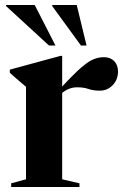

<svg xmlns="http://www.w3.org/2000/svg" viewBox="-20 -752 499 772"><path d="M398 -522Q424 -522 439.2 -506.2Q454.5 -490.5 454.5 -464.5Q454.5 -432 433.2 -409.8Q412 -387.5 381.5 -387.5Q354.5 -387.5 335.8 -394.2Q317 -401 290 -401Q258 -401 230 -378.5V-31L299.5 -15V0H25V-15L84.5 -31V-403Q74.5 -412 60.8 -423.2Q47 -434.5 19.5 -459.5V-472L223.5 -527.5H230V-404Q279 -457 308.5 -482Q338 -507 358 -514.5Q378 -522 398 -522ZM203 -569H177L4.5 -727.5V-732H119.5ZM328 -569H305.5L190 -727.5V-732H288.5Z"/></svg>

Font: Newsreader 72pt SemiBold
Style: Regular
Weight: 600
Designer: Hugues Gentile
Foundry: Production Type
Version: Version 1.003; ttfautohint (v1.8.3)